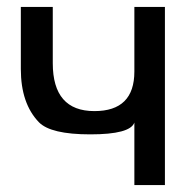

<svg xmlns="http://www.w3.org/2000/svg" viewBox="-20 -530 525 553"><path d="M92 -178Q126 -143 240 -143Q355 -143 367 -177V3H455V-510H367V-324Q367 -210 252 -210Q132 -210 132 -348V-510H40V-331Q40 -232 92 -178Z"/></svg>

Font: Sawarabi Gothic
Style: Regular
Weight: 400
Designer: mshio (mshio@users.sourceforge.jp)
Version: Version 20141215